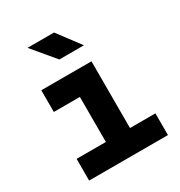

<svg xmlns="http://www.w3.org/2000/svg" viewBox="-183 -910 967 1034"><g transform="rotate(-30 300.0 -392.5)"><path d="M70 0V-135H252V-415H90V-550H402V-135H560V0ZM257 -645 140 -785H305L410 -645Z"/></g></svg>

Font: JetBrains Mono NL ExtraBold
Style: Regular
Weight: 800
Designer: Philipp Nurullin, Konstantin Bulenkov
Foundry: JetBrains
Version: Version 2.304; ttfautohint (v1.8.4.7-5d5b)